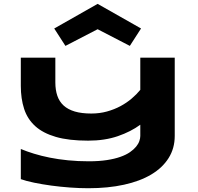

<svg xmlns="http://www.w3.org/2000/svg" viewBox="-20 -975 1047 1013"><path d="M901.9 -257.8Q901.9 -192.4 869.6 -141.1Q837.4 -89.8 778.1 -54.4Q718.8 -19 634.5 -0.5Q550.3 18.1 445.8 18.1Q399.9 18.1 349.4 14.4Q298.8 10.7 250.7 4.2Q202.6 -2.4 160.6 -11Q118.7 -19.5 89.8 -29.8V-189Q121.1 -175.8 159.4 -164.1Q197.8 -152.3 242.7 -143.3Q287.6 -134.3 339.1 -129.2Q390.6 -124 448.2 -124Q502.4 -124 543.7 -130.4Q585 -136.7 615.2 -147.5Q645.5 -158.2 665.5 -172.1Q685.5 -186 697.8 -200.9Q710 -215.8 715.1 -230.5Q720.2 -245.1 720.2 -257.8V-316.9Q670.4 -280.3 601.6 -256.6Q532.7 -232.9 444.8 -232.9Q342.8 -232.9 274.7 -252.7Q206.5 -272.5 165.5 -309.8Q124.5 -347.2 107.2 -400.9Q89.8 -454.6 89.8 -522V-670.9H272V-540Q272 -500.5 282.5 -469.7Q293 -439 315.7 -418.2Q338.4 -397.5 374.5 -386.7Q410.6 -376 461.9 -376Q505.4 -376 544.2 -386.7Q583 -397.5 615.7 -415Q648.4 -432.6 674.8 -455.1Q701.2 -477.5 720.2 -501V-670.9H901.9ZM665 -732.9 495.1 -820.8 325.2 -732.9 266.1 -824.7 495.1 -954.6 724.1 -824.7Z"/></svg>

Font: REH Gaming
Style: Gaming
Weight: 700
Designer: Astigmatic (AOETI)
Foundry: Astigmatic (AOETI)
Version: Version 1.001 2011